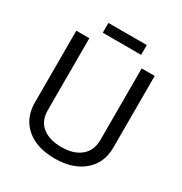

<svg xmlns="http://www.w3.org/2000/svg" viewBox="-202 -1018 1125 1188"><g transform="rotate(30 360.0 -423.5)"><path d="M547 -729H640V-217Q640 -107 563.5 -42Q487 23 359 23Q229 23 154.5 -41.5Q80 -106 80 -217V-729H173V-217Q173 -138 223.5 -98.5Q274 -59 359 -59Q447 -59 497 -101Q547 -143 547 -217ZM502 -870V-800H228V-870Z"/></g></svg>

Font: ColatingCofangSans
Style: Regular
Weight: 400
Foundry: GNU
Version: Version 412.227;June 27, 2022;FontCreator 11.0.0.2412 32-bit